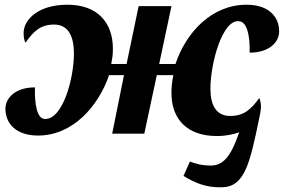

<svg xmlns="http://www.w3.org/2000/svg" viewBox="-20 -566 1202 813"><path d="M920 227C1017 225 1038 124 1077 -62C1081 -82 1085 -98 1085 -116C1085 -130 1081 -144 1078 -151C1043 -103 1013 -75 955 -75C895 -75 871 -121 871 -191C871 -298 922 -486 993 -476C1026 -473 1039 -415 1037 -343C1117 -343 1162 -385 1162 -433C1162 -495 1118 -546 1024 -546C875 -546 767 -427 723 -295H654L706 -540H567L516 -295H451C455 -317 458 -331 458 -360C458 -470 393 -546 266 -546C137 -546 80 -479 80 -427C80 -407 83 -393 88 -385C122 -434 152 -462 209 -462C271 -462 293 -410 293 -339C293 -235 247 -62 171 -62C137 -62 126 -123 128 -196C47 -196 3 -153 3 -105C3 -44 47 8 141 8C289 8 397 -117 442 -248H505L455 0H591L644 -248H714C708 -219 706 -194 706 -172C706 -62 772 10 898 10C937 10 968 3 993 -6L983 21C955 96 924 135 873 135C834 135 808 127 784 118L757 179C808 210 855 229 920 227Z"/></svg>

Font: Noto Serif Condensed Black
Style: Italic
Weight: 900
Width: 3
Italic angle: -12°
Designer: Monotype Design Team
Foundry: Monotype Imaging Inc.
Version: Version 2.013